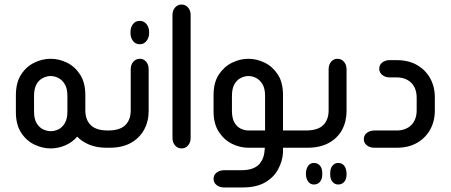

<svg xmlns="http://www.w3.org/2000/svg" viewBox="-20 -651 1986 846"><path d="M462 -76V0H450Q406 0 373.5 -13.5Q341 -27 320 -49Q299 -24 267.5 -10.5Q236 3 203 3Q167 3 131.5 -14Q96 -31 73 -66.5Q50 -102 50 -157V-231Q50 -287 73 -322.5Q96 -358 131.5 -375Q167 -392 203 -392Q240 -392 275 -375Q310 -358 333 -322.5Q356 -287 356 -231V-165Q356 -123 380 -99.5Q404 -76 456 -76ZM277 -160V-228Q277 -261 265.5 -280Q254 -299 237 -307.5Q220 -316 203 -316Q187 -316 169.5 -307.5Q152 -299 141 -280Q130 -261 130 -228V-160Q130 -127 141.5 -108Q153 -89 170 -81Q187 -73 204 -73Q221 -73 237.5 -81Q254 -89 265.5 -108Q277 -127 277 -160Z M596 -456Q577 -456 566 -470.5Q555 -485 555 -505V-510Q555 -531 566 -545Q577 -559 596 -559Q614 -559 625.5 -545Q637 -531 637 -510V-505Q637 -485 625.5 -470.5Q614 -456 596 -456ZM450 0V-76H455Q508 -76 532 -99.5Q556 -123 556 -165V-346Q556 -366 567.5 -379Q579 -392 596 -392Q613 -392 624 -379Q635 -366 635 -346V-162Q635 -116 615 -79.5Q595 -43 557 -21.5Q519 0 462 0Z M740 -585Q740 -605 751.5 -618Q763 -631 780 -631Q797 -631 808.5 -618Q820 -605 820 -585V-43Q820 -23 808.5 -10Q797 3 780 3Q763 3 751.5 -10Q740 -23 740 -43Z M1333 0H1227V21Q1225 58 1206 94Q1187 130 1148.5 152.5Q1110 175 1049 175H968Q948 175 934.5 164.5Q921 154 921 137Q921 120 934.5 109.5Q948 99 968 99H1042Q1074 99 1094 91Q1114 83 1124.5 70Q1135 57 1139.5 43.5Q1144 30 1145 20L1147 0H1074Q1038 0 1003 -17Q968 -34 944.5 -69.5Q921 -105 921 -160V-232Q921 -288 944.5 -323Q968 -358 1003 -375Q1038 -392 1074 -392Q1111 -392 1146 -375Q1181 -358 1204 -323Q1227 -288 1227 -232V-76H1333ZM1148 -76V-228Q1148 -261 1136.5 -280Q1125 -299 1108.5 -307.5Q1092 -316 1075 -316Q1058 -316 1041 -307.5Q1024 -299 1013 -280Q1002 -261 1002 -228V-163Q1002 -130 1013 -111Q1024 -92 1041 -84Q1058 -76 1075 -76Z M1322 0V-76H1327Q1380 -76 1404 -99.5Q1428 -123 1428 -165V-346Q1428 -366 1439 -379Q1450 -392 1467 -392Q1484 -392 1495.5 -379Q1507 -366 1507 -346V-162Q1507 -116 1487.5 -79.5Q1468 -43 1429.5 -21.5Q1391 0 1334 0ZM1363 162Q1348 162 1338.5 150Q1329 138 1328 118V112Q1329 91 1338.5 79Q1348 67 1363 67Q1380 67 1390 79Q1400 91 1400 112V118Q1400 138 1390 150Q1380 162 1363 162ZM1470 162Q1455 162 1445 150Q1435 138 1435 118V112Q1435 91 1445 79Q1455 67 1470 67Q1487 67 1496.5 79Q1506 91 1507 112V118Q1507 138 1497 150Q1487 162 1470 162Z M1728 0H1630Q1610 0 1596.5 -10.5Q1583 -21 1583 -38Q1583 -55 1596.5 -65.5Q1610 -76 1630 -76H1727Q1754 -76 1774 -86.5Q1794 -97 1805 -117Q1816 -137 1816 -165V-220Q1816 -249 1805 -269Q1794 -289 1774 -299.5Q1754 -310 1727 -310H1697Q1677 -310 1664 -321Q1651 -332 1651 -348Q1651 -365 1664 -375.5Q1677 -386 1697 -386H1728Q1780 -386 1817.5 -364.5Q1855 -343 1875.5 -306Q1896 -269 1896 -222V-164Q1896 -117 1875.5 -80Q1855 -43 1817.5 -21.5Q1780 0 1728 0Z"/></svg>

Font: Beiruti Medium
Style: Regular
Weight: 500
Designer: Arlette Boutros
Foundry: Boutros
Version: Version 1.41